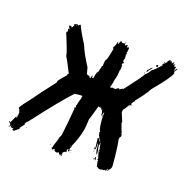

<svg xmlns="http://www.w3.org/2000/svg" viewBox="-176 -885 1036 1070"><g transform="rotate(30 342.0 -350.5)"><path d="M62 -647.5V-645.5H67.9V-647.5ZM38.6 14.6V18.6H40.5V14.6ZM22.9 10.7V14.6H24.9V10.7ZM372.6 -47.9V-43.9H374.5V-47.9ZM526.9 -104.5V-100.6H530.8Q530.8 -104.5 526.9 -104.5ZM503.4 -155.3V-151.4H505.4V-155.3ZM427.2 -311.5V-307.6H429.2V-311.5ZM407.7 -319.3V-317.4H413.6V-319.3ZM298.3 -473.6V-469.7H300.3V-473.6ZM40.5 -612.3V-610.4Q41 -606.4 44.4 -606.4V-612.3ZM616.7 -739.3H618.7V-733.4H620.6L626.5 -737.3Q630.4 -732.4 630.4 -727.5Q638.2 -731.4 638.2 -739.3H642.1V-735.4L640.1 -731.4Q644 -731.4 644 -723.6Q647.9 -723.6 647.9 -731.4H651.9V-729.5L649.9 -725.6Q651.9 -722.2 651.9 -715.8H653.8V-721.7H655.8L659.7 -719.7Q659.7 -721.7 661.6 -721.7L663.6 -717.8L661.6 -710L663.6 -698.2H665.5Q668 -715.8 673.3 -715.8H675.3V-713.9L667.5 -694.3Q668.9 -686.5 671.4 -686.5Q671.4 -661.6 605 -545.9Q589.8 -500.5 558.1 -446.3L560.1 -442.4Q550.8 -432.6 548.3 -417Q552.2 -415 554.2 -415V-411.1L546.4 -409.2Q546.4 -411.1 544.4 -411.1Q533.7 -380.4 524.9 -366.2L526.9 -354.5H524.9L556.2 -305.7L554.2 -301.8Q579.6 -254.9 583.5 -254.9L581.5 -251V-247.1L585.4 -249Q588.9 -244.6 591.3 -233.4Q588.4 -225.6 585.4 -225.6L587.4 -221.7V-217.8Q587.4 -215.8 585.4 -215.8Q603 -176.8 632.3 -65.4V-57.6Q632.3 -48.3 622.6 -34.2V-30.3H618.7Q618.7 -34.7 616.7 -38.1H620.6V-40H618.7Q614.7 -38.1 612.8 -38.1L614.7 -28.3Q609.9 -24.4 608.9 -24.4Q605 -26.4 603 -26.4Q603 -23.4 597.2 -20.5H595.2L591.3 -22.5Q591.3 -18.6 579.6 -14.6Q570.3 -14.6 560.1 -20.5Q560.1 -18.6 558.1 -18.6L546.4 -47.9V-49.8L548.3 -53.7H540.5Q540.5 -58.1 542.5 -61.5Q528.8 -85.9 521 -106.4Q524.9 -112.8 524.9 -116.2L521 -114.3L509.3 -145.5H507.3V-143.6Q509.3 -137.2 509.3 -129.9H507.3V-126H511.2L509.3 -122.1Q521 -95.7 524.9 -79.1H521Q509.3 -94.7 501.5 -131.8Q499.5 -131.8 499.5 -135.7H497.6V-133.8Q501.5 -118.7 503.4 -100.6L499.5 -98.6Q499.5 -107.9 481.9 -161.1Q486.3 -161.1 489.7 -163.1Q489.7 -158.2 501.5 -147.5V-151.4L489.7 -165Q489.7 -167.5 478 -180.7L480 -184.6Q477.1 -184.6 474.1 -190.4V-192.4L476.1 -196.3Q460.4 -217.3 448.7 -270.5L442.9 -301.8H440.9Q440.9 -297.4 439 -280.3H435.1Q435.1 -300.8 417.5 -311.5V-313.5L397.9 -315.4Q394 -268.1 388.2 -225.6Q394 -182.1 394 -168.9V-161.1Q394 -106 378.4 -49.8L380.4 -45.9Q380.4 -42.5 376.5 -34.2H378.4L376.5 -30.3Q380.4 -24.4 382.3 -16.6L378.4 -14.6H374.5L372.6 -26.4H370.6Q370.6 -23.4 366.7 -18.6Q368.7 -14.6 368.7 -12.7Q366.7 -12.7 366.7 -10.7Q370.6 -10.3 370.6 -6.8L368.7 -2.9L364.7 -4.9Q363.8 -4.9 353 6.8L355 10.7L353 14.6Q356.9 15.1 356.9 18.6Q356.9 20.5 355 20.5L356.9 24.4V28.3H355Q351.1 28.3 351.1 24.4L353 20.5V18.6H351.1Q351.1 26.4 345.2 26.4Q342.3 26.4 333.5 16.6Q333.5 19 323.7 24.4Q306.2 24.4 306.2 12.7H304.2L294.4 22.5H292.5Q292.5 16.6 286.6 16.6V14.6Q290.5 9.8 290.5 6.8Q290.5 4.9 288.6 4.9L296.4 -49.8H294.4L300.3 -75.2Q296.4 -150.4 288.6 -233.4Q290.5 -233.4 290.5 -235.4Q287.6 -235.4 284.7 -241.2Q285.2 -245.1 288.6 -245.1Q288.6 -243.2 290.5 -243.2V-247.1Q290.5 -248.5 286.6 -260.7L290.5 -262.7L288.6 -266.6Q288.6 -268.6 290.5 -268.6Q290.5 -270.5 288.6 -270.5L292.5 -309.6L290.5 -313.5Q292.5 -317.4 292.5 -319.3Q290.5 -319.3 290.5 -321.3Q283.2 -321.3 247.6 -309.6Q201.7 -241.2 99.1 -43.9Q94.7 -43.9 89.4 -26.4L93.3 -24.4Q93.3 -22.9 75.7 10.7H79.6V14.6Q70.8 20 58.1 38.1H46.4L48.3 24.4Q46.9 24.4 42.5 30.3L38.6 28.3Q34.7 30.3 32.7 30.3L30.8 26.4Q32.7 22.5 32.7 20.5H28.8Q28.8 26.4 21 32.2L19 28.3Q23.4 28.3 24.9 18.6Q17.1 18.6 17.1 8.8L13.2 10.7Q9.3 10.7 9.3 6.8V2.9H11.2Q12.2 2.9 17.1 6.8L28.8 -38.1H30.8Q30.8 -32.2 34.7 -32.2L36.6 -42L32.7 -40V-43.9Q32.7 -45.9 34.7 -49.8L32.7 -61.5V-69.3Q24.9 -69.3 24.9 -75.2H28.8V-81.1Q23.9 -77.1 22.9 -77.1Q22 -85 17.1 -85V-86.9Q17.1 -97.2 58.1 -172.9Q73.2 -207.5 128.4 -311.5Q128.4 -313.5 130.4 -317.4Q128.4 -321.3 128.4 -323.2Q140.6 -349.1 159.7 -377.9Q157.7 -381.8 157.7 -383.8Q160.6 -383.8 163.6 -389.6Q123.5 -445.3 101.1 -469.7Q101.1 -480 44.4 -569.3Q36.6 -577.6 36.6 -585V-586.9Q36.6 -590.8 42.5 -590.8Q36.6 -598.1 36.6 -604.5Q36.6 -606.4 38.6 -610.4Q38.6 -613.3 30.8 -624L34.7 -626Q34.7 -624 36.6 -624Q37.1 -627.9 40.5 -627.9H44.4V-620.1H46.4Q46.4 -626 54.2 -626L52.2 -629.9V-633.8H58.1L52.2 -641.6V-643.6Q52.2 -645.5 65.9 -653.3L75.7 -649.4Q81.1 -659.2 83.5 -659.2H85.4Q101.1 -633.3 157.7 -571.3Q180.2 -533.2 235.8 -473.6L251.5 -440.4L257.3 -436.5H271Q271 -430.7 272.9 -430.7H278.8V-428.7H280.8V-446.3H284.7L286.6 -436.5H294.4V-460Q294.4 -478 302.2 -485.4Q302.2 -487.3 300.3 -487.3Q300.3 -489.3 302.2 -489.3L300.3 -499V-501Q300.8 -504.9 304.2 -504.9L302.2 -514.6V-518.6Q302.7 -522.5 306.2 -522.5Q302.2 -538.1 302.2 -555.7V-557.6Q310.1 -557.6 310.1 -631.8L304.2 -641.6V-643.6Q310.1 -647.5 312 -682.6H314L315.9 -670.9Q321.3 -670.9 323.7 -692.4H331.5V-688.5H335.4L345.2 -690.4Q345.2 -688.5 347.2 -688.5L349.1 -698.2H353V-694.3Q353 -692.4 351.1 -692.4Q354 -684.6 356.9 -684.6H358.9Q360.8 -684.6 364.7 -692.4Q368.7 -690.4 370.6 -690.4L368.7 -686.5Q370.1 -680.7 376.5 -678.7V-684.6H378.4Q384.3 -682.6 384.3 -672.9V-661.1H388.2V-659.2H384.3V-651.4Q388.2 -651.4 388.2 -649.4Q388.2 -648.4 386.2 -641.6L392.1 -622.1L390.1 -612.3Q390.1 -598.6 397.9 -598.6V-590.8H394V-577.1H396V-581.1H397.9L401.9 -553.7Q401.9 -551.8 399.9 -551.8L403.8 -512.7Q401.9 -500 401.9 -487.3V-460L399.9 -440.4H403.8Q411.1 -440.4 415.5 -446.3Q417.5 -446.3 421.4 -444.3Q424.8 -444.3 437 -448.2L435.1 -452.1V-454.1L444.8 -456.1L442.9 -460H444.8L452.6 -456.1Q452.6 -457.5 466.3 -469.7V-463.9Q468.3 -463.9 522.9 -573.2Q521 -573.2 521 -575.2Q525.4 -575.2 532.7 -598.6Q549.3 -619.6 552.2 -635.7Q569.3 -651.9 595.2 -696.3H593.3L589.4 -694.3L587.4 -698.2Q592.3 -698.2 608.9 -723.6H605V-725.6Q614.7 -739.3 616.7 -739.3ZM271 1H274.9V2.9H271ZM388.2 -14.6H392.1V-12.7H388.2ZM106.9 -14.6H108.9V-10.7H106.9ZM388.2 -28.3H390.1Q390.1 -24.4 386.2 -24.4H384.3Q384.8 -28.3 388.2 -28.3ZM522.9 -63.5H524.9Q530.3 -63.5 532.7 -45.9H528.8V-51.8L521 -45.9L519 -49.8Q524.9 -49.8 524.9 -57.6Q522.9 -61.5 522.9 -63.5ZM528.8 -73.2H532.7V-71.3H528.8ZM499.5 -85H503.4V-83H499.5ZM495.6 -92.8H499.5V-90.8H495.6ZM491.7 -106.4H495.6L497.6 -96.7H493.7ZM440.9 -282.2H444.8V-276.4H440.9ZM542.5 -405.3H546.4V-401.4Q542.5 -401.4 542.5 -405.3ZM524.9 -606.4H528.8V-602.5H524.9ZM552.2 -653.3V-649.4Q536.6 -626 536.6 -616.2H532.7V-626Q545.4 -649.9 552.2 -653.3ZM569.8 -680.7H571.8Q571.8 -678.7 573.7 -674.8Q571.8 -670.9 571.8 -668.9Q573.7 -668.9 573.7 -667H571.8Q562 -669.4 562 -672.9Q562 -675.8 569.8 -680.7ZM593.3 -713.9H597.2V-710H593.3Z"/></g></svg>

Font: Mister Brush
Style: Regular
Weight: 400
Designer: GGBotNet
Foundry: GGBotNet
Version: 1.00